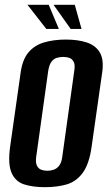

<svg xmlns="http://www.w3.org/2000/svg" viewBox="-20 -764 448 796"><path d="M166 12Q116 12 80 0.5Q44 -11 28 -47.5Q12 -84 22 -156L66 -466Q74 -519 99 -548Q124 -577 164 -588.5Q204 -600 253 -600Q303 -600 339.5 -588Q376 -576 393.5 -547Q411 -518 404 -466L360 -157Q350 -84 323 -47.5Q296 -11 256.5 0.5Q217 12 166 12ZM176 -56Q190 -56 203 -60.5Q216 -65 225.5 -77.5Q235 -90 238 -113L288 -471Q292 -495 285.5 -507.5Q279 -520 267.5 -524Q256 -528 242 -528Q228 -528 215 -524Q202 -520 193 -507.5Q184 -495 180 -471L130 -113Q127 -90 133 -77.5Q139 -65 150.5 -60.5Q162 -56 176 -56ZM318 -644H273L202 -744H290ZM224 -644H172L94 -744H182Z"/></svg>

Font: Alumni Sans
Style: Bold Italic
Weight: 700
Italic angle: -8°
Designer: Robert E. Leuschke
Foundry: Robert E. Leuschke
Version: Version 1.016